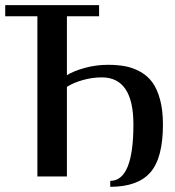

<svg xmlns="http://www.w3.org/2000/svg" viewBox="-24 -680 676 740"><path d="M400.9 40V17.1Q490.2 17.1 490.2 -200.2Q490.2 -381.8 368.2 -381.8Q331.5 -381.8 294.7 -371.3Q257.8 -360.8 233.9 -345.2V0H120.1V-617.2H-3.9V-660.2H357.9V-617.2H233.9V-390.1Q258.8 -406.2 302.5 -418.2Q346.2 -430.2 392.1 -430.2Q429.2 -430.2 459 -424.6Q488.8 -418.9 516.6 -403.6Q544.4 -388.2 563 -363Q581.5 -337.9 592.8 -296.6Q604 -255.4 604 -200.2Q604 -70.8 555.4 -15.4Q506.8 40 400.9 40Z"/></svg>

Font: El Messiri SemiBold
Style: Regular
Weight: 600
Designer: Mohamed Gaber
Foundry: Kief Type Foundry
Version: Version 2.007;PS 002.007;hotconv 1.0.88;makeotf.lib2.5.64775